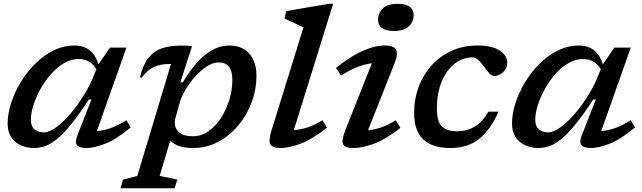

<svg xmlns="http://www.w3.org/2000/svg" viewBox="-20 -763 3356 1004"><path d="M384 -53 458 -242.5H444.5Q392 -162 351 -112Q310 -62 277 -35.2Q244 -8.5 215.2 1.2Q186.5 11 158 11Q99.5 11 59.8 -21.8Q20 -54.5 20 -117.5Q20 -168 38 -224Q56 -280 88.2 -333.2Q120.5 -386.5 164.2 -430Q208 -473.5 260.2 -499.2Q312.5 -525 369.5 -525Q418.5 -525 449.5 -499.8Q480.5 -474.5 495 -426.5L555 -514H641L486.5 -77.5Q520.5 -80 559 -93.2Q597.5 -106.5 640.5 -134.5L663.5 -96.5Q583.5 -31 526.5 -10Q469.5 11 434 11Q395.5 11 383 -3.8Q370.5 -18.5 384 -53ZM141.5 -136Q141.5 -103 159.8 -87Q178 -71 209.5 -71Q237.5 -71 274 -97.5Q310.5 -124 348.2 -168.2Q386 -212.5 419 -265.8Q452 -319 472.5 -373L484 -401.5Q465 -431 441.8 -442.8Q418.5 -454.5 391.5 -454.5Q352 -454.5 315 -432.8Q278 -411 246.5 -375.5Q215 -340 191.5 -297.5Q168 -255 154.8 -212.8Q141.5 -170.5 141.5 -136Z M907 176 893 221.5H610L623.5 176L698 157L874 -428Q872.5 -428.5 868.5 -428.5Q819 -428.5 784.8 -412.8Q750.5 -397 720 -356L712 -359.5Q727.5 -424.5 756.2 -460.5Q785 -496.5 827.2 -510.5Q869.5 -524.5 924.5 -524.5Q941.5 -524.5 955 -524.2Q968.5 -524 984.5 -522.5L923 -332.5H936Q998.5 -435.5 1057.8 -480.2Q1117 -525 1177 -525Q1247.5 -525 1284.2 -481.8Q1321 -438.5 1321 -368.5Q1321 -295 1295.5 -227Q1270 -159 1224.8 -105.5Q1179.5 -52 1119.5 -20.5Q1059.5 11 990.5 11Q908.5 11 870 -27.5L815 157ZM898 -148Q894 -133.5 894 -120.5Q894 -90.5 917.5 -70.5Q941 -50.5 988.5 -50.5Q1032.5 -50.5 1070 -76.8Q1107.5 -103 1135.5 -146.2Q1163.5 -189.5 1179.2 -241.2Q1195 -293 1195 -344Q1195 -394.5 1176.2 -415.5Q1157.5 -436.5 1123.5 -436.5Q1094 -436.5 1062.2 -416.2Q1030.5 -396 1001.2 -363.5Q972 -331 950 -293.5Q928 -256 918.5 -222Z M1567 -620.5Q1558 -624.5 1539.8 -632.8Q1521.5 -641 1501.5 -650.2Q1481.5 -659.5 1467.5 -666L1476.5 -705L1699 -743H1722L1516.5 -82.5Q1551 -85 1588.5 -97Q1626 -109 1666.5 -134.5L1690 -95Q1607.5 -31 1548.2 -10Q1489 11 1444.5 11Q1405 11 1394 -8Q1383 -27 1400 -82Z M1957 -659Q1957 -695.5 1982 -719.2Q2007 -743 2059.5 -743Q2102 -743 2122.5 -727.5Q2143 -712 2143 -685Q2143 -648.5 2118 -624.8Q2093 -601 2040 -601Q1998 -601 1977.5 -616.5Q1957 -632 1957 -659ZM1786 -82.5 1924.5 -432Q1891 -428.5 1851.8 -413.8Q1812.5 -399 1763.5 -368L1737 -408Q1800 -457.5 1847.8 -482.5Q1895.5 -507.5 1931 -516.2Q1966.5 -525 1992.5 -525Q2039 -525 2051 -503.5Q2063 -482 2043 -431.5L1904.5 -82Q1938.5 -85 1974.5 -97Q2010.5 -109 2049.5 -134L2073.5 -94Q1992.5 -31.5 1932.2 -10.2Q1872 11 1827.5 11Q1785.5 11 1774.8 -7.8Q1764 -26.5 1786 -82.5Z M2453 -463Q2398 -463 2355.5 -428.5Q2313 -394 2288.8 -333.8Q2264.5 -273.5 2264.5 -196.5Q2264.5 -128 2290.8 -102.2Q2317 -76.5 2371 -76.5Q2420 -76.5 2460.5 -99.8Q2501 -123 2534.5 -179H2586.5Q2545.5 -84.5 2485.5 -36.8Q2425.5 11 2336 11Q2241 11 2193.2 -33.8Q2145.5 -78.5 2145.5 -171.5Q2145.5 -245 2169.5 -309.2Q2193.5 -373.5 2237.8 -422Q2282 -470.5 2342.5 -497.8Q2403 -525 2476.5 -525Q2553.5 -525 2593 -499Q2632.5 -473 2632.5 -434.5Q2632.5 -405.5 2610.2 -385.2Q2588 -365 2562 -365Q2553 -365 2540.2 -378Q2527.5 -391 2511 -414.5Q2476.5 -463 2453 -463Z M3021.5 -53 3095.5 -242.5H3082Q3029.5 -162 2988.5 -112Q2947.5 -62 2914.5 -35.2Q2881.5 -8.5 2852.8 1.2Q2824 11 2795.5 11Q2737 11 2697.2 -21.8Q2657.5 -54.5 2657.5 -117.5Q2657.5 -168 2675.5 -224Q2693.5 -280 2725.8 -333.2Q2758 -386.5 2801.8 -430Q2845.5 -473.5 2897.8 -499.2Q2950 -525 3007 -525Q3056 -525 3087 -499.8Q3118 -474.5 3132.5 -426.5L3192.5 -514H3278.5L3124 -77.5Q3158 -80 3196.5 -93.2Q3235 -106.5 3278 -134.5L3301 -96.5Q3221 -31 3164 -10Q3107 11 3071.5 11Q3033 11 3020.5 -3.8Q3008 -18.5 3021.5 -53ZM2779 -136Q2779 -103 2797.2 -87Q2815.5 -71 2847 -71Q2875 -71 2911.5 -97.5Q2948 -124 2985.8 -168.2Q3023.5 -212.5 3056.5 -265.8Q3089.5 -319 3110 -373L3121.5 -401.5Q3102.5 -431 3079.2 -442.8Q3056 -454.5 3029 -454.5Q2989.5 -454.5 2952.5 -432.8Q2915.5 -411 2884 -375.5Q2852.5 -340 2829 -297.5Q2805.5 -255 2792.2 -212.8Q2779 -170.5 2779 -136Z"/></svg>

Font: Newsreader 6pt Medium
Style: Italic
Weight: 500
Italic angle: -17°
Designer: Hugues Gentile
Foundry: Production Type
Version: Version 1.003; ttfautohint (v1.8.3)